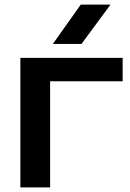

<svg xmlns="http://www.w3.org/2000/svg" viewBox="-20 -819 569 839"><path d="M516 -566V-464H139L199 -524V0H69V-566ZM333 -799H463L336 -627H211Z"/></svg>

Font: Unbounded
Style: Regular
Weight: 400
Designer: Luke Prowse, Jean-Baptiste Morizot, Fátima Lázaro, Florian Runge
Foundry: NaN
Version: Version 1.701;gftools[0.9.28.dev5+ged2979d]